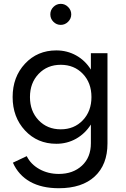

<svg xmlns="http://www.w3.org/2000/svg" viewBox="-20 -747 668 1017"><path d="M278.3 -480Q335.4 -480 383.3 -453.4Q431.2 -426.8 461.4 -378.4V-465.3H549.3V12.7Q549.3 125 481.9 187.5Q414.6 250 291.5 250Q201.2 250 139.6 215.6Q78.1 181.2 48.3 114.7L121.6 80.1Q142.6 123 188.5 148.7Q234.4 174.3 291.5 174.3Q366.7 174.3 414.1 130.4Q461.4 86.4 461.4 11.7V-87.4Q430.7 -39.1 383.1 -12.2Q335.4 14.6 278.3 14.6Q178.2 14.6 112.5 -55.9Q46.9 -126.5 46.9 -232.9Q46.9 -339.4 112.5 -409.7Q178.2 -480 278.3 -480ZM464.4 -232.9Q464.4 -308.1 418.7 -356Q373 -403.8 301.8 -403.8Q230.5 -403.8 184.6 -355.7Q138.7 -307.6 138.7 -232.9Q138.7 -158.2 184.6 -110.1Q230.5 -62 301.8 -62Q373 -62 418.7 -110.1Q464.4 -158.2 464.4 -232.9ZM340.8 -631.8Q324.2 -615.2 301.8 -615.2Q279.3 -615.2 262.9 -631.6Q246.6 -647.9 246.6 -670.9Q246.6 -693.8 262.9 -710.2Q279.3 -726.6 301.8 -726.6Q324.2 -726.6 340.8 -710Q357.4 -693.4 357.4 -670.9Q357.4 -648.4 340.8 -631.8Z"/></svg>

Font: Spartan MB Med
Style: Regular
Weight: 500
Designer: Matt Bailey, Mirko Velimirovic
Foundry: Matt Bailey
Version: Version 1.005